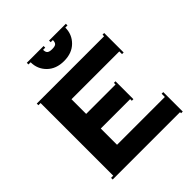

<svg xmlns="http://www.w3.org/2000/svg" viewBox="-253 -1088 1252 1252"><g transform="rotate(-45 373.0 -462.0)"><path d="M207 -918.9V-934.1H361.8V-918.9H341.8Q341.8 -897.5 351.8 -888.7Q361.8 -879.9 387.2 -879.9Q412.6 -879.9 422.4 -888.4Q432.1 -897 432.1 -918.9H412.1V-934.1H566.9V-918.9H546.9Q546.9 -856 503.4 -813Q460 -770 387.2 -770Q314.5 -770 270.8 -813Q227.1 -856 227.1 -918.9ZM64.9 0V-15.1H85V-685.1H64.9V-700.2H686V-714.8H701.2V-535.2H686V-560.1H245.1V-424.8H516.1V-439.9H530.8V-274.9H516.1V-290H245.1V-140.1H686V-169.9H701.2V9.8H686V0Z"/></g></svg>

Font: Copperplate CC
Style: Bold
Weight: 700
Designer: indestructible type*
Foundry: Cowboy Collective
Version: Version 1.000